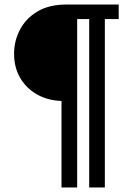

<svg xmlns="http://www.w3.org/2000/svg" viewBox="-20 -743 608 846"><path d="M503 -659H442V83H373V-659H320V83H251V-298Q189 -300.5 142 -327.5Q95 -354.5 68.5 -400.5Q42 -446.5 42 -506Q42 -562.5 68 -612.2Q94 -662 145.2 -692.5Q196.5 -723 272.5 -723H503Z"/></svg>

Font: Public Sans Medium
Style: Regular
Weight: 500
Designer: The Public Sans Project Authors: Dan O. Williams and USWDS (Libre Franklin designed by Pablo Impallari and Rodrigo Fuenz
Version: Version 1.007